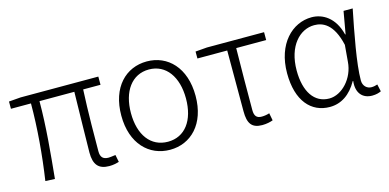

<svg xmlns="http://www.w3.org/2000/svg" viewBox="-58 -855 2381 1176"><g transform="rotate(-15 1132.0 -267.0)"><path d="M519 13C545 13 564 8 581 3L572 -43C550 -40 537 -38 528 -38C493 -38 477 -54 477 -92C477 -155 478 -348 485 -482H595V-534H102L27 -528V-482H154C154 -326 139 -154 116 0L176 3C191 -150 208 -322 208 -482H429C427 -352 422 -164 422 -98C422 -22 451 13 519 13Z M905 13C1037 13 1140 -88 1140 -266C1140 -446 1037 -547 905 -547C772 -547 669 -446 669 -266C669 -88 772 13 905 13ZM905 -38C796 -38 730 -127 730 -266C730 -403 796 -496 905 -496C1013 -496 1079 -403 1079 -266C1079 -127 1013 -38 905 -38Z M1489 13C1516 13 1542 7 1557 1L1548 -46C1533 -41 1516 -38 1499 -38C1467 -38 1453 -54 1453 -92C1453 -219 1454 -350 1456 -484H1646V-534H1284L1210 -528V-484H1399V-98C1399 -22 1422 13 1489 13Z M1918 13C1990 13 2050 -27 2093 -104H2096C2087 -26 2128 13 2186 13C2212 13 2230 7 2243 1L2233 -45C2222 -41 2208 -38 2195 -38C2166 -38 2142 -60 2142 -95C2142 -200 2178 -385 2208 -534H2150L2125 -392H2122C2094 -505 2019 -547 1950 -547C1827 -547 1717 -440 1717 -254C1717 -78 1800 13 1918 13ZM1928 -38C1833 -38 1778 -121 1778 -255C1778 -411 1862 -496 1953 -496C2005 -496 2072 -472 2104 -331L2095 -226C2088 -123 2008 -38 1928 -38Z"/></g></svg>

Font: Noto Sans SC Light
Style: Regular
Weight: 300
Designer: Ryoko NISHIZUKA 西塚涼子 (kana, bopomofo & ideographs); Paul D. Hunt (Latin, Greek & Cyrillic); Sandoll Communications 산돌커뮤니
Foundry: Adobe
Version: Version 2.004;hotconv 1.0.118;makeotfexe 2.5.65603